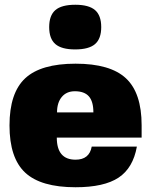

<svg xmlns="http://www.w3.org/2000/svg" viewBox="-20 -778 636 808"><path d="M576 -199H219Q219 -106 298 -106Q356 -106 366 -161H556Q540 -71 479 -30.5Q418 10 298 10Q152 10 86 -51.5Q20 -113 20 -250Q20 -387 86 -448.5Q152 -510 298 -510Q444 -510 510 -448.5Q576 -387 576 -251ZM295 -394Q260 -394 240 -370Q220 -346 220 -305H373Q373 -351 354 -372.5Q335 -394 295 -394ZM297 -758Q354 -758 380 -735.5Q406 -713 406 -664Q406 -615 380 -592.5Q354 -570 296 -570Q239 -570 213 -592.5Q187 -615 187 -664Q187 -713 213 -735.5Q239 -758 297 -758Z"/></svg>

Font: Fivo Sans Black
Style: Regular
Weight: 900
Designer: Alexander Slobzheninov
Foundry: Alexander Slobzheninov
Version: 1.0